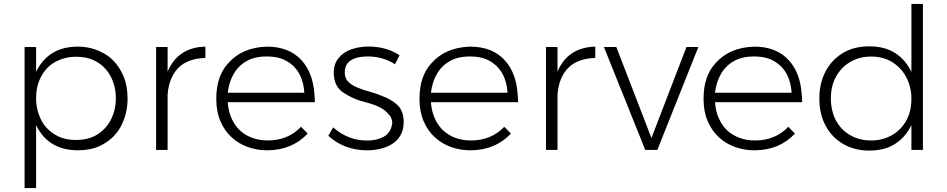

<svg xmlns="http://www.w3.org/2000/svg" viewBox="-20 -762 4816 976"><path d="M163.5 194H105V-523H163.5V-397Q226 -525 376 -525Q448.5 -525 511 -489Q573.5 -453 607.5 -375.5Q628.5 -326 628.5 -260.5Q628.5 -183.5 594.2 -119.2Q560 -55 487.5 -20Q440.5 2 377.5 2Q225 2 163.5 -126ZM366.5 -50.5Q432 -50.5 477.2 -80Q522.5 -109.5 545.8 -157.8Q569 -206 569 -262Q569 -302.5 556.8 -340.2Q544.5 -378 519.5 -408Q494.5 -438 456.5 -455.8Q418.5 -473.5 366.5 -473.5Q307 -473.5 257 -444.8Q207 -416 180.5 -355Q163.5 -315 163.5 -262Q163.5 -203.5 190 -151Q216.5 -98.5 276.5 -68.5Q314.5 -50.5 366.5 -50.5Z M832 0H773.5V-523H832V-398Q884.5 -521.5 1024 -525V-467.5Q932 -464.5 885.2 -415.5Q838.5 -366.5 832 -281Z M1337 2Q1287 2 1240.2 -14.5Q1193.5 -31 1157.5 -64Q1121.5 -97 1100.5 -145.8Q1079.5 -194.5 1079.5 -257V-261.5Q1079.5 -375 1140 -440.5Q1210.5 -521 1336.5 -525Q1450.5 -525 1514 -454.5Q1572 -389.5 1578.5 -280.5Q1580.5 -261.5 1580.5 -242.5H1137.5Q1141 -195.5 1157.8 -158.8Q1174.5 -122 1201.5 -97.5Q1228.5 -73 1264.2 -60.5Q1300 -48 1341 -48Q1444 -48 1510.5 -117.5L1544 -83Q1464.5 2 1337 2ZM1527 -290.5Q1518.5 -416.5 1419.5 -460.5Q1384.5 -475 1336.5 -475Q1275 -475 1233.2 -451.2Q1191.5 -427.5 1167.8 -386Q1144 -344.5 1137.5 -290.5Z M1845.5 2Q1730.5 2 1649 -71.5L1673.5 -114.5Q1749 -47.5 1847.5 -47.5Q1896 -47.5 1931.5 -67.5Q1967 -87.5 1974 -135Q1974 -164.5 1954 -183Q1924 -220.5 1841 -241.5Q1771.5 -258.5 1719.5 -295.5Q1679 -324.5 1676.5 -389Q1676.5 -438 1701.8 -468Q1727 -498 1767.5 -511.8Q1808 -525.5 1853 -525.5Q1942.5 -525.5 2011 -481.5L1988 -435.5Q1925.5 -475 1850 -475Q1815.5 -475 1789 -467Q1762.5 -459 1747.5 -441Q1732.5 -423 1732.5 -393.5Q1732.5 -365.5 1749.5 -347.5Q1766.5 -329.5 1796 -317.2Q1825.5 -305 1864 -294.5Q1902 -284 1941.8 -266.2Q1981.5 -248.5 2007 -221.5Q2032 -190.5 2032 -142Q2032 -68 1974 -30.5Q1923 2 1845.5 2Z M2370 2Q2320 2 2273.2 -14.5Q2226.5 -31 2190.5 -64Q2154.5 -97 2133.5 -145.8Q2112.5 -194.5 2112.5 -257V-261.5Q2112.5 -375 2173 -440.5Q2243.5 -521 2369.5 -525Q2483.5 -525 2547 -454.5Q2605 -389.5 2611.5 -280.5Q2613.5 -261.5 2613.5 -242.5H2170.5Q2174 -195.5 2190.8 -158.8Q2207.5 -122 2234.5 -97.5Q2261.5 -73 2297.2 -60.5Q2333 -48 2374 -48Q2477 -48 2543.5 -117.5L2577 -83Q2497.5 2 2370 2ZM2560 -290.5Q2551.5 -416.5 2452.5 -460.5Q2417.5 -475 2369.5 -475Q2308 -475 2266.2 -451.2Q2224.5 -427.5 2200.8 -386Q2177 -344.5 2170.5 -290.5Z M2814 0H2755.5V-523H2814V-398Q2866.5 -521.5 3006 -525V-467.5Q2914 -464.5 2867.2 -415.5Q2820.5 -366.5 2814 -281Z M3321.5 0H3260L3050 -523H3113L3291.5 -60.5L3469.5 -523H3530Z M3814 2Q3764 2 3717.2 -14.5Q3670.5 -31 3634.5 -64Q3598.5 -97 3577.5 -145.8Q3556.5 -194.5 3556.5 -257V-261.5Q3556.5 -375 3617 -440.5Q3687.5 -521 3813.5 -525Q3927.5 -525 3991 -454.5Q4049 -389.5 4055.5 -280.5Q4057.5 -261.5 4057.5 -242.5H3614.5Q3618 -195.5 3634.8 -158.8Q3651.5 -122 3678.5 -97.5Q3705.5 -73 3741.2 -60.5Q3777 -48 3818 -48Q3921 -48 3987.5 -117.5L4021 -83Q3941.5 2 3814 2ZM4004 -290.5Q3995.5 -416.5 3896.5 -460.5Q3861.5 -475 3813.5 -475Q3752 -475 3710.2 -451.2Q3668.5 -427.5 3644.8 -386Q3621 -344.5 3614.5 -290.5Z M4398.5 3.5Q4326 3.5 4268.5 -28.8Q4211 -61 4178 -120.8Q4145 -180.5 4145 -262Q4145 -338 4176 -397.8Q4207 -457.5 4263.8 -492Q4320.5 -526.5 4398 -526.5Q4478 -526.5 4531.2 -491.8Q4584.5 -457 4613 -396.5V-742H4671.5V0H4613V-126Q4583.5 -65 4530.5 -30.8Q4477.5 3.5 4398.5 3.5ZM4408.5 -48Q4464.5 -48 4511 -73.2Q4557.5 -98.5 4585.2 -146.2Q4613 -194 4613 -260.5Q4613 -318.5 4588 -367.2Q4563 -416 4517 -445.2Q4471 -474.5 4408.5 -474.5Q4349 -474.5 4302.8 -447.5Q4256.5 -420.5 4230 -372.5Q4203.5 -324.5 4203.5 -260.5Q4203.5 -221 4215.2 -183.5Q4227 -146 4252.5 -115.5Q4278 -85 4318.5 -66Q4357 -48 4408.5 -48Z"/></svg>

Font: Argentum Novus Light
Style: Regular
Weight: 300
Designer: Julieta Ulanovsky (font) & Cristiano Sobral (main changes)
Foundry: Julieta Ulanovsky (font) & Cristiano Sobral (main changes)
Version: Version 3.00;November 27, 2020;FontCreator 13.0.0.2655 64-bi